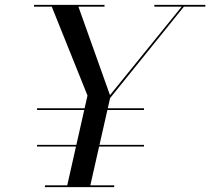

<svg xmlns="http://www.w3.org/2000/svg" viewBox="-20 -770 865 790"><path d="M255 0 340 -377 190 -750H300L432.5 -378.5L732 -748H741L433 -366.5L350 0ZM165 0V-7.5H450V0ZM132.5 -167V-174H572.5V-167ZM132.5 -317.5V-324.5H572.5V-317.5ZM120 -742.5V-750H410V-742.5ZM615 -742.5V-750H825V-742.5Z"/></svg>

Font: Bodoni Moda 28pt
Style: Italic
Weight: 400
Italic angle: -13°
Designer: Owen Earl
Foundry: indestructible type
Version: Version 2.004